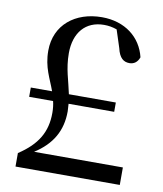

<svg xmlns="http://www.w3.org/2000/svg" viewBox="-82 -787 724 854"><g transform="rotate(10 280.5 -360.5)"><path d="M46 0H517V-79H116C194 -129 232 -194 232 -282L230 -316H436V-358H224C212 -417 192 -467 192 -538C192 -631 242 -689 325 -689C345 -689 363 -686 383 -679L409 -599C419 -555 439 -541 465 -541C485 -541 501 -552 509 -575C488 -663 414 -721 310 -721C190 -721 100 -650 100 -533C100 -457 129 -412 148 -358H52V-316H160C164 -300 166 -282 166 -263C166 -177 130 -116 46 -61Z"/></g></svg>

Font: Noto Serif HK Medium
Style: Regular
Weight: 500
Designer: Ryoko NISHIZUKA 西塚涼子 (kana & ideographs); Frank Grießhammer (Latin, Greek & Cyrillic); Wenlong ZHANG 张文龙 (bopomofo); San
Foundry: Adobe
Version: Version 2.001;hotconv 1.1.0;makeotfexe 2.6.0